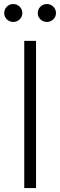

<svg xmlns="http://www.w3.org/2000/svg" viewBox="-20 -958 306 978"><path d="M47.4 -846.2Q28.8 -846.2 15.1 -859.4Q1.5 -872.6 1.5 -891.1Q1.5 -910.6 14.9 -924.1Q28.3 -937.5 47.4 -937.5Q66.4 -937.5 80.1 -924.1Q93.8 -910.6 93.8 -891.1Q93.8 -872.6 80.1 -859.4Q66.4 -846.2 47.4 -846.2ZM172.4 -891.1Q172.4 -910.6 186 -924.1Q199.7 -937.5 218.8 -937.5Q237.8 -937.5 251.5 -924.1Q265.1 -910.6 265.1 -891.1Q265.1 -872.6 251.5 -859.4Q237.8 -846.2 218.8 -846.2Q199.7 -846.2 186 -859.4Q172.4 -872.6 172.4 -891.1ZM103.5 0V-750H163.6V0Z"/></svg>

Font: Now Alt Light
Style: Regular
Weight: 300
Designer: Alfredo Marco Pradil
Foundry: Alfredo Marco Pradil
Version: Version 1.002;PS 001.002;hotconv 1.0.88;makeotf.lib2.5.64775